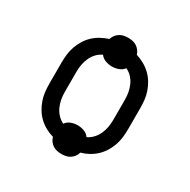

<svg xmlns="http://www.w3.org/2000/svg" viewBox="-144 -714 888 899"><g transform="rotate(30 300.0 -265.0)"><path d="M300 49Q288 49 276 46.5Q264 44 254 37.5Q244 31 236.5 21Q229 11 226 -1Q204 -7 184 -18Q164 -29 147.5 -44.5Q131 -60 119 -79.5Q107 -99 99.5 -120.5Q92 -142 89.5 -164.5Q87 -187 87 -210V-320Q87 -343 89.5 -365.5Q92 -388 99.5 -409.5Q107 -431 119 -450.5Q131 -470 147.5 -485.5Q164 -501 184 -512Q204 -523 226 -530Q229 -541 236.5 -551Q244 -561 254 -567.5Q264 -574 276 -576.5Q288 -579 300 -579Q312 -579 324 -576.5Q336 -574 346 -567.5Q356 -561 363.5 -551Q371 -541 374 -530Q396 -523 416 -512Q436 -501 452.5 -485.5Q469 -470 481 -450.5Q493 -431 500.5 -409.5Q508 -388 510.5 -365.5Q513 -343 513 -320V-210Q513 -187 510.5 -164.5Q508 -142 500.5 -120.5Q493 -99 481 -79.5Q469 -60 452.5 -44.5Q436 -29 416 -18Q396 -7 374 -1Q371 11 363.5 21Q356 31 346 37.5Q336 44 324 46.5Q312 49 300 49ZM363 -78Q381 -87 394.5 -101.5Q408 -116 416 -134Q424 -152 427.5 -171Q431 -190 431 -210V-320Q431 -340 427.5 -359Q424 -378 416 -396Q408 -414 394.5 -428.5Q381 -443 363 -451Q353 -437 335.5 -430.5Q318 -424 300 -424Q282 -424 264.5 -430.5Q247 -437 237 -451Q219 -443 205.5 -428.5Q192 -414 184 -396Q176 -378 172.5 -359Q169 -340 169 -320V-210Q169 -190 172.5 -171Q176 -152 184 -134Q192 -116 205.5 -101.5Q219 -87 237 -78Q247 -93 264.5 -99.5Q282 -106 300 -106Q318 -106 335.5 -99.5Q353 -93 363 -78Z"/></g></svg>

Font: Iosevka Slab Extended
Style: Regular
Weight: 400
Width: 7
Monospace: yes
Designer: Belleve Invis
Foundry: Belleve Invis
Version: Version 11.1.1; ttfautohint (v1.8.3)